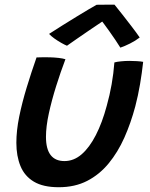

<svg xmlns="http://www.w3.org/2000/svg" viewBox="-20 -758 629 804"><path d="M459 -496.5Q469 -499.5 486.8 -501.2Q504.5 -503 521.5 -503Q535.5 -503 552.8 -502Q570 -501 579.5 -499Q574.5 -453 566.5 -405.8Q558.5 -358.5 546.5 -312.5Q528 -243 500.8 -181.8Q473.5 -120.5 435 -73.8Q396.5 -27 345 -0.5Q293.5 26 226 26Q161 26 122 2.8Q83 -20.5 65.8 -62.5Q48.5 -104.5 48.5 -160Q48.5 -211 60.5 -269.8Q72.5 -328.5 91.8 -391.8Q111 -455 133 -517.5Q143.5 -518 159.5 -518.2Q175.5 -518.5 189 -518Q207.5 -517.5 225.2 -515.5Q243 -513.5 254 -510Q233.5 -456 215 -397Q196.5 -338 184.5 -283Q172.5 -228 172.5 -185Q172.5 -134 192 -108.8Q211.5 -83.5 250 -83.5Q289 -83.5 321.8 -111.8Q354.5 -140 381.2 -192Q408 -244 427 -315Q439.5 -359.5 447.5 -405Q455.5 -450.5 459 -496.5ZM459.5 -738.5Q474.5 -720 493.8 -695.5Q513 -671 532 -646.2Q551 -621.5 565 -601Q547 -587 524.5 -575.8Q502 -564.5 484 -558.5Q475 -573 462.8 -591.2Q450.5 -609.5 438 -627Q425.5 -644.5 416.2 -657Q407 -669.5 404 -673H416Q410.5 -669 392.2 -657Q374 -645 350 -628.5Q326 -612 302 -595.5Q278 -579 260.5 -566.5Q251.5 -570 236.5 -578.5Q221.5 -587 207.2 -597.2Q193 -607.5 185.5 -616Q212 -633 242 -652Q272 -671 300.5 -688.2Q329 -705.5 351.2 -718.8Q373.5 -732 384.5 -738Q391.5 -738 406 -738.2Q420.5 -738.5 436 -738.5Q451.5 -738.5 459.5 -738.5Z"/></svg>

Font: Grandstander Thin Medium
Style: Italic
Weight: 500
Italic angle: -15°
Version: Version 1.200